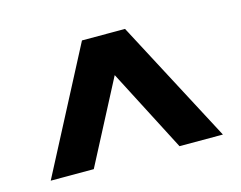

<svg xmlns="http://www.w3.org/2000/svg" viewBox="-60 -747 650 517"><g transform="rotate(-15 265.0 -488.5)"><path d="M264 -547 144 -317H24L203 -660H323L504 -317H383Z"/></g></svg>

Font: Panefresco 800wt
Style: Regular
Weight: 800
Designer: Campivisivi
Foundry: Campivisivi & Chank Co
Version: Version 1.001